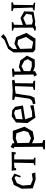

<svg xmlns="http://www.w3.org/2000/svg" viewBox="1591 -2384 1014 4236"><g transform="rotate(-90 2098.0 -266.0)"><path d="M410 6 255 14 60 -50 52 -297 137 -468 278 -516 386 -454 332 -313 301 -329 332 -422 293 -454 176 -399 122 -275 137 -96 255 -50 386 -72Z M867 -516 852 -423 813 -430 809 -459H700L697 -33L736 -20L740 10L569 6L567 -14L618 -34L627 -460L588 -462L509 -453L506 -420L461 -415L450 -516L565 -512Z M1330 -250 1275 -411 1163 -426 1059 -389 1065 -130 1169 -90 1302 -149ZM1421 -232 1317 -51 1156 -20 1055 -66 1060 159 1127 182 1123 221 921 220 917 190 979 165 973 -460 939 -472 973 -538 1060 -493 1053 -453 1158 -492 1329 -490Z M1585 -274 1813 -310 1786 -438 1720 -463 1593 -419 1584 -270ZM1783 -504 1861 -435 1889 -267 1584 -219 1637 -63 1752 -67 1888 -108 1896 -31 1621 9 1501 -168 1514 -419 1645 -514Z M2441 -509 2457 -456 2400 -442 2381 -441 2377 -48 2432 -34 2437 3 2233 -1 2231 -26 2302 -50 2315 -442H2249L2152 -427L2129 -290L2102 -103L2062 -13L1930 9L1916 -45L1995 -67L2037 -114L2065 -303L2085 -441L2010 -462L2014 -502L2221 -493Z M2873 -238 2757 -299 2648 -247 2646 -106 2752 -71 2858 -74 2910 -160ZM2903 -7 2748 -4 2642 -42 2648 -3 2561 43 2527 -24 2572 -33 2566 -455 2530 -458 2517 -496 2699 -510 2705 -471 2636 -451 2639 -312 2739 -356 2882 -325 2989 -179Z M3137 -328 3146 -69 3293 -41 3401 -197 3335 -374 3244 -389ZM3465 -697 3393 -641 3203 -569 3138 -490 3132 -397 3254 -455 3397 -415 3490 -191 3363 10 3119 5 3063 -43 3059 -474 3138 -593 3337 -676 3406 -753Z M4157 -23 4160 4 3988 -10 3987 -37 4049 -55 4035 -473 3971 -496 3974 -521 4161 -522 4166 -490 4109 -473 4104 -44ZM3753 -48 3892 -73 3910 -193 3819 -261 3671 -197 3676 -69ZM3819 -321 3966 -239 3957 -33 3745 4 3662 -3 3621 19 3546 16 3542 -18 3576 -23 3607 -48 3604 -464 3540 -488 3542 -511 3729 -514 3724 -482 3670 -464 3666 -268Z"/></g></svg>

Font: Underdog
Style: Regular
Weight: 400
Designer: Sergey Steblina
Foundry: Sergey Steblina, Jovanny Lemonad
Version: Version 1.001; ttfautohint (v0.9)